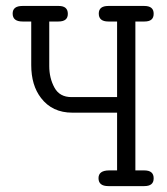

<svg xmlns="http://www.w3.org/2000/svg" viewBox="-20 -631 565 651"><path d="M22.9 -585Q22.9 -610.8 56.2 -610.8H179.2Q210 -610.8 210 -584Q210 -558.1 178.2 -558.1H147V-407.2Q147 -366.2 164.6 -334Q182.1 -301.8 222.2 -301.8H377V-558.1H347.2Q314.9 -558.1 314.9 -585Q314.9 -610.8 347.2 -610.8H469.2Q501.5 -610.8 501 -584Q501 -558.1 470.2 -558.1H439V-53.2H469.2Q501.5 -53.2 501 -25.9Q501 0 469.2 0H347.2Q314 0 314 -26.9Q314 -52.7 349.1 -53.2H377V-249H225.1Q157.2 -249 119.1 -298.8Q85.9 -341.8 85.9 -410.2V-558.1H56.2Q22.9 -558.1 22.9 -585Z"/></svg>

Font: CMU Typewriter Text
Style: Light
Weight: 200
Version: Version 0.7.0